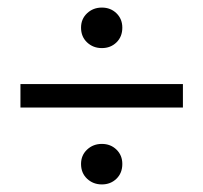

<svg xmlns="http://www.w3.org/2000/svg" viewBox="-20 -583 537 507"><path d="M34 -299V-361H463V-299ZM249 -96Q226 -96 210 -111Q194 -126 194 -150Q194 -173 210 -188Q226 -203 249 -203Q272 -203 287.5 -188Q303 -173 303 -150Q303 -126 287.5 -111Q272 -96 249 -96ZM249 -456Q226 -456 210 -471Q194 -486 194 -510Q194 -533 210 -548Q226 -563 249 -563Q272 -563 287.5 -548Q303 -533 303 -510Q303 -486 287.5 -471Q272 -456 249 -456Z"/></svg>

Font: .
Style: 
Weight: 400
Designer: Paul D. Hunt, Dalton Maag
Foundry: Dalton Maag Ltd
Version: Version 1.200